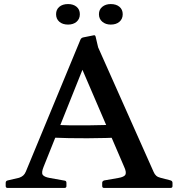

<svg xmlns="http://www.w3.org/2000/svg" viewBox="-20 -925 879 945"><path d="M17 0Q8 0 8 -10V-25Q8 -35 18 -37L74 -50Q86 -54 94 -61Q102 -68 107 -80L376 -730Q380 -739 390 -741L440 -751Q449 -754 451 -743L463 -692L736 -79Q741 -67 749 -60Q757 -53 770 -50L820 -37Q829 -34 829 -25V-9Q829 0 819 0H492Q483 0 483 -10V-25Q483 -34 493 -37L562 -49Q592 -54 597.5 -66Q603 -78 591 -104L358 -646L428 -687L195 -105Q183 -76 190 -65Q197 -54 225 -49L298 -36Q307 -35 307 -25V-9Q307 0 297 0ZM228 -311Q319 -307 410.5 -308Q502 -309 592 -313V-249Q502 -245 410.5 -244.5Q319 -244 228 -248ZM315 -804Q288 -804 272 -818Q256 -832 256 -855Q256 -878 272 -891.5Q288 -905 315 -905Q341 -905 357 -891.5Q373 -878 373 -855Q373 -832 357 -818Q341 -804 315 -804ZM525 -804Q500 -804 483.5 -818Q467 -832 467 -855Q467 -878 483.5 -891.5Q500 -905 525 -905Q552 -905 568 -891.5Q584 -878 584 -855Q584 -832 568 -818Q552 -804 525 -804Z"/></svg>

Font: Hahmlet Medium
Style: Regular
Weight: 500
Version: Version 1.002